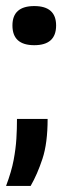

<svg xmlns="http://www.w3.org/2000/svg" viewBox="-28 -484 227 633"><path d="M-8 129Q10 81 17 43.5Q24 6 26 -26.5Q28 -59 28 -92H129Q129 -12 112 39.5Q95 91 73 129ZM85 -335Q13 -335 13 -400Q13 -464 85 -464Q157 -464 157 -400Q157 -335 85 -335Z"/></svg>

Font: Bricolage Grotesque 96pt Medium
Style: Regular
Weight: 500
Designer: Mathieu Triay
Foundry: Atelier Triay
Version: Version 1.001; ttfautohint (v1.8.4.7-5d5b);gftools[0.9.33.de